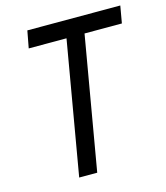

<svg xmlns="http://www.w3.org/2000/svg" viewBox="-106 -782 747 864"><g transform="rotate(-15 267.5 -350.0)"><path d="M87 -620 102 -700H535L521 -620H347L240 0H156L263 -620Z"/></g></svg>

Font: Jost*
Style: Italic
Weight: 400
Italic angle: -10°
Version: Version 3.7